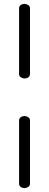

<svg xmlns="http://www.w3.org/2000/svg" viewBox="-20 -748 252 986"><path d="M134 -129V195Q134 206 125 212Q116 218 106 218Q95 218 86.5 212Q78 206 78 195V-129Q78 -140 86.5 -146Q95 -152 106 -152Q116 -152 125 -146Q134 -140 134 -129ZM134 -368Q134 -357 125.5 -351Q117 -345 106 -345Q96 -345 87 -351Q78 -357 78 -368V-705Q78 -716 86.5 -722Q95 -728 106 -728Q116 -728 125 -722Q134 -716 134 -705Z"/></svg>

Font: Alice
Style: Regular
Weight: 400
Designer: Cyreal (www.cyreal.org)
Foundry: Cyreal (www.cyreal.org)
Version: Version 1.010